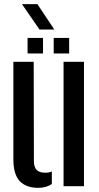

<svg xmlns="http://www.w3.org/2000/svg" viewBox="-20 -898 478 926"><path d="M44.5 -129.5V-600H142.5L143.5 -121.5Q143.5 -92 156.5 -78.5Q169.5 -65 198.5 -65Q216.5 -65 230 -71V-10.5Q202.5 8 164.5 8Q106.5 8 75.5 -24.2Q44.5 -56.5 44.5 -129.5ZM286.5 0V-600H385V0ZM239 -640V-715H313.5V-640ZM113 -640V-715H187.5V-640ZM170.5 -755.5 86 -878H160.5L242 -755.5Z"/></svg>

Font: Big Shoulders Stencil Text Thin SemiBold
Style: Regular
Weight: 600
Version: Version 2.001